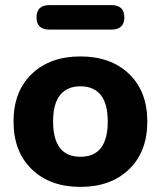

<svg xmlns="http://www.w3.org/2000/svg" viewBox="-20 -724 630 752"><path d="M295 8Q176 8 104.5 -61Q33 -130 33 -248Q33 -366 104.5 -434.5Q176 -503 295 -503Q414 -503 485.5 -434.5Q557 -366 557 -248Q557 -130 485.5 -61Q414 8 295 8ZM295 -110Q402 -110 402 -248Q402 -318 374.5 -352Q347 -386 295 -386Q243 -386 215.5 -352Q188 -318 188 -248Q188 -110 295 -110ZM174 -608Q123 -608 123 -656Q123 -704 174 -704H416Q467 -704 467 -656Q467 -608 416 -608Z"/></svg>

Font: Nunito VF Beta Light
Style: Regular
Weight: 300
Designer: Vernon Adams
Foundry: newtypography
Version: Version 3.001